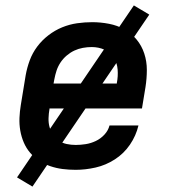

<svg xmlns="http://www.w3.org/2000/svg" viewBox="-20 -620 640 710"><path d="M260 8Q235 8 211.5 5Q188 2 166 -5.5Q144 -13 125 -25.5Q106 -38 91.5 -55Q77 -72 68 -93Q59 -114 55 -137Q51 -160 52 -184Q53 -208 57 -232L75 -342Q80 -370 90 -397Q100 -424 117.5 -447.5Q135 -471 159 -489.5Q183 -508 210 -519Q237 -530 265 -534Q293 -538 321 -538Q352 -538 383 -532Q414 -526 440 -511.5Q466 -497 485 -474Q504 -451 513.5 -422Q523 -393 523 -361.5Q523 -330 518 -298L505 -219H163V-217Q160 -200 159.5 -183Q159 -166 163 -151Q167 -136 175.5 -122.5Q184 -109 197 -100Q210 -91 226.5 -87.5Q243 -84 260 -84Q278 -84 297 -87Q316 -90 334 -98.5Q352 -107 366 -122Q380 -137 385 -156H492Q483 -118 460.5 -85Q438 -52 404.5 -30.5Q371 -9 333.5 -0.5Q296 8 260 8ZM178 -311H412V-313Q417 -338 415 -363Q413 -388 400.5 -407.5Q388 -427 366 -436.5Q344 -446 319 -446Q303 -446 286.5 -443Q270 -440 255 -433Q240 -426 226.5 -414.5Q213 -403 203.5 -388.5Q194 -374 189 -358.5Q184 -343 181 -327ZM100 70 43 36 475 -600 532 -566Z"/></svg>

Font: Iosevka Curly SmBdExObl
Style: Regular
Weight: 600
Width: 7
Italic angle: -9°
Monospace: yes
Designer: Belleve Invis
Foundry: Belleve Invis
Version: Version 11.1.0; ttfautohint (v1.8.3)